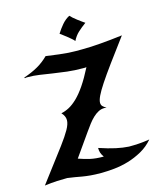

<svg xmlns="http://www.w3.org/2000/svg" viewBox="-156 -1042 972 1175"><g transform="rotate(-15 330.5 -455.0)"><path d="M33 -651Q84 -668 122.5 -690Q161 -712 193 -744Q243 -737 276.5 -733Q310 -729 334 -727.5Q358 -726 377 -726Q396 -726 419 -726Q449 -726 478 -727.5Q507 -729 538 -731.5Q569 -734 603 -737.5Q637 -741 677 -746Q612 -659 567 -597.5Q522 -536 494 -493.5Q466 -451 453.5 -424.5Q441 -398 441 -382Q441 -368 449 -359.5Q457 -351 472 -343Q468 -343 465 -343.5Q462 -344 459 -344Q438 -344 420 -334.5Q402 -325 385.5 -309.5Q369 -294 353 -273Q337 -252 321 -229L221 -87Q258 -74 292.5 -66Q327 -58 378 -58Q366 -75 362 -88.5Q358 -102 358 -118Q418 -98 462 -88.5Q506 -79 543 -77Q575 -77 606 -79Q637 -81 674 -87Q642 -49 599 -25Q556 -1 510.5 12.5Q465 26 419.5 30.5Q374 35 337 35Q299 35 271 32.5Q243 30 219.5 26Q196 22 174.5 18Q153 14 128 11Q99 11 64 12.5Q29 14 -16 20L142 -189Q180 -240 199 -274Q218 -308 218 -332Q218 -358 196 -381Q221 -386 246.5 -399.5Q272 -413 299.5 -439.5Q327 -466 356 -508.5Q385 -551 417 -614Q412 -613 407.5 -613Q403 -613 398 -613Q342 -613 295.5 -618.5Q249 -624 207.5 -630.5Q166 -637 128.5 -642.5Q91 -648 55 -648Q50 -648 45.5 -648Q41 -648 36 -646ZM311 -854Q327 -880 348.5 -905.5Q370 -931 397 -945Q403 -938 414 -928.5Q425 -919 438 -909Q451 -899 463 -890.5Q475 -882 481 -878Q451 -856 429.5 -836Q408 -816 393 -786Q388 -793 377 -802.5Q366 -812 353.5 -822Q341 -832 329.5 -840.5Q318 -849 311 -854Z"/></g></svg>

Font: New Rocker
Style: Regular
Weight: 400
Designer: Pablo Impallari, Brenda Gallo, Rodrigo Fuenzalida
Foundry: Pablo Impallari, Brenda Gallo, Rodrigo Fuenzalida
Version: Version 1.000; ttfautohint (v0.93) -l 8 -r 50 -G 200 -x 14 -